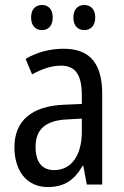

<svg xmlns="http://www.w3.org/2000/svg" viewBox="-20 -742 500 772"><path d="M105 -672C105 -637 124 -621 149 -621C173 -621 192 -637 192 -672C192 -706 173 -722 149 -722C124 -722 105 -706 105 -672ZM275 -672C275 -637 294 -621 319 -621C343 -621 363 -637 363 -672C363 -706 343 -722 319 -722C295 -722 275 -706 275 -672ZM236 -546C179 -546 126 -531 83 -505L109 -443C149 -465 187 -478 225 -478C282 -478 309 -443 309 -359V-324L239 -321C107 -316 38 -256 38 -150C38 -58 85 10 172 10C239 10 279 -18 312 -75H315L329 0H391V-363C391 -483 345 -546 236 -546ZM252 -262 309 -265V-213C309 -113 264 -58 198 -58C152 -58 123 -87 123 -151C123 -220 160 -258 252 -262Z"/></svg>

Font: Noto Sans Condensed
Style: Regular
Weight: 400
Width: 3
Designer: Monotype Design Team
Foundry: Monotype Imaging Inc.
Version: Version 2.013